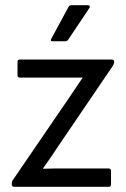

<svg xmlns="http://www.w3.org/2000/svg" viewBox="-20 -715 481 735"><path d="M34 0Q25 0 25 -9V-11Q25 -18 28 -24L242 -337Q256 -357 269 -377Q282 -397 296 -417V-418H56Q47 -418 47 -427V-478Q47 -487 56 -487H407Q417 -487 417 -479V-477Q417 -471 412 -463L204 -157Q190 -135 175 -113.5Q160 -92 145 -71V-69Q168 -70 190.5 -70Q213 -70 236 -70H396Q405 -70 405 -60V-9Q405 0 396 0ZM181 -557Q171 -557 176 -566L242 -688Q246 -695 253 -695H317Q322 -695 323.5 -691.5Q325 -688 322 -684L241 -563Q237 -557 230 -557Z"/></svg>

Font: Sofia Sans Semi Condensed
Style: Regular
Weight: 400
Designer: Botio Nikoltchev, Ani Petrova
Foundry: lettersoup
Version: Version 4.100; ttfautohint (v1.8.4.7-5d5b)